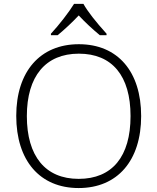

<svg xmlns="http://www.w3.org/2000/svg" viewBox="-20 -951 804 981"><path d="M240.2 -771H274.4C311 -801.3 347.2 -835 382.3 -872.1C414.6 -837.4 450.7 -803.7 490.2 -771H524.4V-778.8C467.8 -841.3 428.2 -892.1 406.2 -931.2H358.4C331.5 -887.7 280.8 -822.3 240.2 -778.8ZM701.2 -357.9C701.2 -585 582 -725.1 382.8 -725.1C185.1 -725.1 63 -585.9 63 -358.9C63 -130.9 183.1 9.8 381.8 9.8C581.1 9.8 701.2 -131.3 701.2 -357.9ZM117.2 -357.9C117.2 -561.5 212.9 -676.8 382.8 -676.8C553.2 -676.8 647 -563.5 647 -357.9C647 -151.4 553.7 -37.1 381.8 -37.1C211.4 -37.1 117.2 -153.3 117.2 -357.9Z"/></svg>

Font: Open Sans 300
Style: Regular
Weight: 300
Foundry: Ascender Corporation
Version: Version 1.100;PS 001.100;hotconv 1.0.88;makeotf.lib2.5.64775